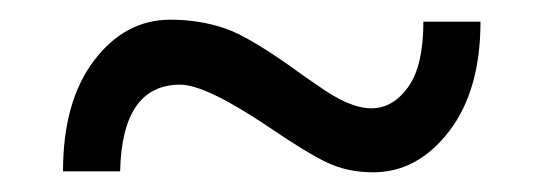

<svg xmlns="http://www.w3.org/2000/svg" viewBox="-20 -403 552 195"><path d="M468 -381Q468 -311 436 -269.5Q404 -228 359 -228Q333 -228 312 -238Q291 -248 253 -274Q189 -317 163 -317Q104 -317 102 -229H44Q44 -300 75.5 -341.5Q107 -383 153 -383Q183 -383 209 -374Q235 -365 287 -327Q294 -322 303 -316Q335 -293 357 -293Q379 -293 394.5 -314.5Q410 -336 410 -381Z"/></svg>

Font: Cardo
Style: Regular
Weight: 400
Designer: David J. Perry
Foundry: David J. Perry
Version: Version 1.0451